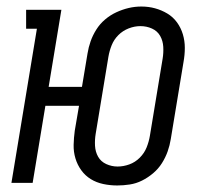

<svg xmlns="http://www.w3.org/2000/svg" viewBox="-20 -560 640 588"><path d="M339 8Q317 8 296 3.5Q275 -1 258 -11.5Q241 -22 229 -38.5Q217 -55 211 -75Q205 -95 205.5 -116.5Q206 -138 209 -160L222 -236H119L80 0H15L93 -472H60V-530H168L129 -294H231L248 -396Q251 -415 257.5 -433.5Q264 -452 275 -469.5Q286 -487 302 -500.5Q318 -514 336.5 -522.5Q355 -531 374 -535.5Q393 -540 413 -540Q435 -540 455 -534.5Q475 -529 492.5 -518.5Q510 -508 522 -491.5Q534 -475 540 -455Q546 -435 546 -413.5Q546 -392 542 -370L503 -134Q500 -115 493.5 -96.5Q487 -78 476 -60.5Q465 -43 449 -29.5Q433 -16 415 -7Q397 2 377.5 5Q358 8 339 8ZM340 -50Q358 -50 376 -56.5Q394 -63 408 -77Q422 -91 429 -108.5Q436 -126 439 -144L478 -380Q481 -398 480 -416.5Q479 -435 470.5 -450Q462 -465 445.5 -472.5Q429 -480 410 -480Q392 -480 374 -473Q356 -466 342.5 -452.5Q329 -439 322 -421.5Q315 -404 312 -386L273 -150Q270 -132 271 -113.5Q272 -95 280.5 -80Q289 -65 305.5 -57.5Q322 -50 340 -50Z"/></svg>

Font: Iosevka Slab Light Extended
Style: Italic
Weight: 300
Width: 7
Italic angle: -9°
Monospace: yes
Designer: Belleve Invis
Foundry: Belleve Invis
Version: Version 11.1.0; ttfautohint (v1.8.3)